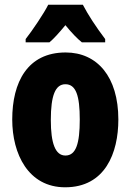

<svg xmlns="http://www.w3.org/2000/svg" viewBox="-20 -786 556 816"><path d="M332 -766H185C168 -731 116 -654 89 -620V-606H190C207 -620 230 -645 258 -679C285 -646 308 -622 328 -606H427V-620C387 -673 355 -722 332 -766ZM483 -278C483 -460 393 -563 259 -563C97 -563 32 -437 32 -278C32 -132 100 10 257 10C427 10 483 -136 483 -278ZM196 -276C196 -380 215 -428 258 -428C303 -428 319 -379 319 -278C319 -176 303 -125 258 -125C215 -125 196 -177 196 -276Z"/></svg>

Font: Noto Sans Telugu ExtraCondensed Black
Style: Regular
Weight: 900
Width: 2
Designer: Jelle Bosma - Monotype Design Team
Foundry: Monotype Imaging Inc.
Version: Version 2.005